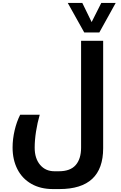

<svg xmlns="http://www.w3.org/2000/svg" viewBox="-20 -1035 816 1295"><path d="M336.9 240.2Q253.4 240.2 191.7 205.1Q129.9 169.9 97.4 106.2Q64.9 42.5 64.9 -40Q64.9 -96.7 78.6 -155.5Q92.3 -214.4 116.2 -261.2H248Q232.4 -207.5 223.1 -148.7Q213.9 -89.8 213.9 -39.1Q213.9 33.7 250.5 76.9Q287.1 120.1 347.2 120.1H377Q454.1 120.1 490.5 78.4Q526.9 36.6 526.9 -39.1V-759.8H675.8V-35.2Q675.8 240.2 380.9 240.2ZM760.3 -1015.1 649.9 -815.9H548.3L437 -1015.1H535.2L598.1 -886.2L663.1 -1015.1Z"/></svg>

Font: Droid Arabic Kufi
Style: Bold
Weight: 700
Designer: Pascal Zoghbi
Foundry: Irfont.ir
Version: Version 1.00 February 28, 2013, initial release